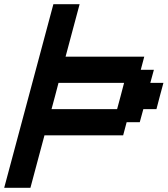

<svg xmlns="http://www.w3.org/2000/svg" viewBox="-20 -895 799 915"><path d="M0 0H125Q136.2 -42 158.4 -125Q180.7 -208 191.9 -250H566.9L583.5 -312.5H646L663.1 -375H725.6Q731 -395.5 741.9 -437.3Q752.9 -479 758.8 -500H696.3L713.4 -562.5H650.9L667.5 -625H292.5Q303.7 -667 325.9 -750Q348.1 -833 359.4 -875H234.4Q195.3 -729 117.2 -437.5Q39.1 -146 0 0ZM538.1 -375H225.6Q231.4 -396 242.4 -437.5Q253.4 -479 258.8 -500H571.3Q565.9 -479 554.9 -437.3Q543.9 -395.5 538.1 -375Z"/></svg>

Font: Faithful 32x
Style: Oblique
Weight: 400
Foundry: Faithful Resource Pack
Version: Version 1.0; January 27, 2023